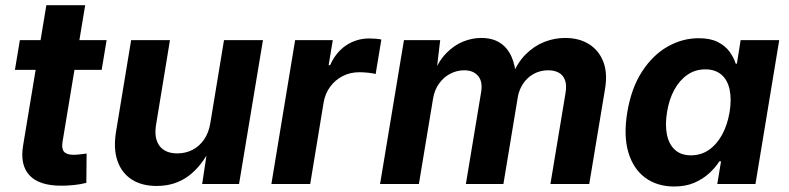

<svg xmlns="http://www.w3.org/2000/svg" viewBox="-20 -692 2966 722"><path d="M380.9 -541 362.3 -429.2H36.1L54.7 -541ZM154.3 -672.4H300.3L215.3 -159.7Q210.9 -133.3 220.7 -121.6Q230.5 -109.9 256.8 -109.9Q266.1 -109.9 281.7 -111.6Q297.4 -113.3 305.7 -114.7L304.7 -4.4Q281.7 1.5 257.3 3.9Q232.9 6.3 210.4 6.3Q127.4 6.3 91.1 -32.5Q54.7 -71.3 66.9 -145Z M569.3 7.3Q513.2 7.3 475.3 -17.1Q437.5 -41.5 421.6 -87.4Q405.8 -133.3 416.5 -197.8L473.1 -541H619.1L566.9 -223.1Q558.6 -172.4 579.6 -143.8Q600.6 -115.2 647 -115.2Q677.7 -115.2 703.6 -128.4Q729.5 -141.6 747.3 -167.2Q765.1 -192.9 771 -229.5L822.3 -541H968.8L878.9 0H740.2L760.7 -135.7H772Q738.8 -67.4 688.5 -30Q638.2 7.3 569.3 7.3Z M1000.5 0 1089.8 -541H1231.4L1215.8 -446.8H1221.2Q1243.7 -496.6 1282.5 -522Q1321.3 -547.4 1368.2 -547.4Q1379.4 -547.4 1391.8 -546.4Q1404.3 -545.4 1414.1 -543.5L1392.6 -413.6Q1382.8 -416.5 1364.7 -418.5Q1346.7 -420.4 1330.6 -420.4Q1297.4 -420.4 1269 -406Q1240.7 -391.6 1221.7 -366Q1202.6 -340.3 1196.8 -305.7L1146.5 0Z M1409.2 0 1499 -541H1635.3L1619.6 -408.2L1608.9 -413.1Q1629.4 -462.4 1658.4 -492.2Q1687.5 -522 1721.4 -535.6Q1755.4 -549.3 1789.6 -549.3Q1831.1 -549.3 1859.4 -531.5Q1887.7 -513.7 1903.1 -479.7Q1918.5 -445.8 1920.9 -396L1905.3 -405.8Q1925.3 -456.1 1957 -487.8Q1988.8 -519.5 2026.9 -534.4Q2064.9 -549.3 2105 -549.3Q2157.2 -549.3 2194.3 -526.4Q2231.4 -503.4 2248.3 -460.9Q2265.1 -418.5 2255.4 -358.9L2195.8 0H2049.8L2106.4 -340.8Q2111.8 -372.1 2104.5 -391.1Q2097.2 -410.2 2080.8 -418.9Q2064.5 -427.7 2042 -427.7Q2012.2 -427.7 1987.8 -414.6Q1963.4 -401.4 1947.8 -378.4Q1932.1 -355.5 1927.2 -327.1L1873 0H1731.9L1789.1 -344.7Q1795.9 -385.3 1777.8 -406.5Q1759.8 -427.7 1725.6 -427.7Q1698.2 -427.7 1673.3 -414.8Q1648.4 -401.9 1631.1 -377.9Q1613.8 -354 1608.4 -320.8L1555.2 0Z M2515.1 9.3Q2451.7 9.3 2406.7 -23.4Q2361.8 -56.2 2343 -118.7Q2324.2 -181.2 2338.9 -270Q2354 -360.8 2394.3 -422.9Q2434.6 -484.9 2490.2 -516.6Q2545.9 -548.3 2607.4 -548.3Q2651.4 -548.3 2679.4 -533.9Q2707.5 -519.5 2723.4 -497.6Q2739.3 -475.6 2746.6 -452.6H2751L2765.1 -541H2910.2L2820.8 0H2677.2L2691.4 -85.4H2685.1Q2670.4 -62 2646.7 -40.3Q2623 -18.6 2590.6 -4.6Q2558.1 9.3 2515.1 9.3ZM2578.6 -107.9Q2616.2 -107.9 2645.8 -128.4Q2675.3 -148.9 2695.3 -185.3Q2715.3 -221.7 2723.6 -270.5Q2731.4 -319.3 2723.6 -355.5Q2715.8 -391.6 2692.6 -411.4Q2669.4 -431.2 2632.3 -431.2Q2594.2 -431.2 2564.7 -410.6Q2535.2 -390.1 2515.6 -354.2Q2496.1 -318.4 2488.3 -270.5Q2480.5 -222.2 2488 -185.5Q2495.6 -148.9 2518.3 -128.4Q2541 -107.9 2578.6 -107.9Z"/></svg>

Font: Inter 17pt
Style: Bold Italic
Weight: 700
Italic angle: -9.3988°
Version: Version 4.001;git-66647c0bb